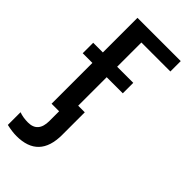

<svg xmlns="http://www.w3.org/2000/svg" viewBox="-235 -578 835 835"><g transform="rotate(45 182.5 -160.0)"><path d="M69.3 -251H9.8V-315.4H69.3V-528.3H335.4V-464.4H157.2V-315.4H256.3V-251H157.2V-75.7H197.8V63Q197.8 207.5 60.5 207.5Q34.7 207.5 0 199.7V121.6Q24.4 130.4 54.2 130.4Q115.7 130.4 115.7 59.6V0H69.3Z"/></g></svg>

Font: Arimo
Style: Regular
Weight: 400
Designer: Steve Matteson
Foundry: Monotype Imaging Inc.
Version: Version 1.33